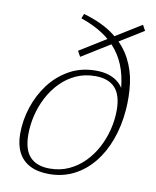

<svg xmlns="http://www.w3.org/2000/svg" viewBox="-84 -796 705 870"><g transform="rotate(10 269.0 -361.0)"><path d="M469.5 -404 458 -401.5Q455 -463 439.8 -511.5Q424.5 -560 395.5 -597.5Q366.5 -635 324 -662.8Q281.5 -690.5 223.5 -710.5L232 -732Q320.5 -706.5 374.5 -664.8Q428.5 -623 456.2 -570Q484 -517 491.5 -457.2Q499 -397.5 494 -335.5Q488 -262 465.2 -199.2Q442.5 -136.5 404.5 -89.5Q366.5 -42.5 315 -16.2Q263.5 10 201 10Q148 10 112.2 -8.8Q76.5 -27.5 58.8 -62.8Q41 -98 41 -148Q41 -209 60.5 -269.2Q80 -329.5 117.2 -379Q154.5 -428.5 208.2 -458.5Q262 -488.5 330.5 -488.5Q366 -488.5 393.2 -479Q420.5 -469.5 439.8 -450.8Q459 -432 469.5 -404ZM199 -15Q247.5 -15 287.2 -33.2Q327 -51.5 358 -82.8Q389 -114 410.2 -154.2Q431.5 -194.5 442.5 -239Q453.5 -283.5 453.5 -327.5Q453.5 -398 422.5 -430.8Q391.5 -463.5 332 -463.5Q283.5 -463.5 243.8 -445.5Q204 -427.5 173 -396Q142 -364.5 120.8 -324.2Q99.5 -284 88.8 -239.5Q78 -195 78 -151Q78 -80.5 109 -47.8Q140 -15 199 -15ZM248 -537.5 234 -563 503.5 -730 517.5 -704.5Z"/></g></svg>

Font: Newsreader 9pt ExtraLight
Style: Italic
Weight: 250
Italic angle: -17°
Designer: Hugues Gentile
Foundry: Production Type
Version: Version 1.003